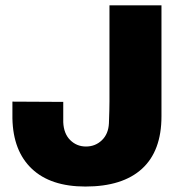

<svg xmlns="http://www.w3.org/2000/svg" viewBox="-20 -680 663 710"><path d="M577.1 -250Q577.1 -121.6 505.1 -55.9Q433.1 9.8 295.9 9.8Q167 9.8 97.7 -55.9Q28.3 -121.6 25.9 -242.2V-304.2L213.9 -303.2V-228Q215.8 -185.5 239.7 -161.9Q263.7 -138.2 297.9 -138.2Q332.5 -138.2 356.7 -161.4Q380.9 -184.6 382.8 -224.1Q384.8 -277.8 384.8 -305.2V-660.2H577.1Z"/></svg>

Font: Human Sans Black
Style: Regular
Weight: 800
Designer: Tim Radville
Foundry: Continuum
Version: Version 1.000;FEAKit 1.0